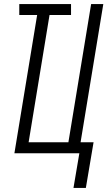

<svg xmlns="http://www.w3.org/2000/svg" viewBox="-20 -755 529 946"><path d="M342 171 371 0H51L163 -681H75V-735H330V-681H224L121 -54H317L429 -735H489L377 -54H441L403 171Z"/></svg>

Font: Iosevka QP Light
Style: Italic
Weight: 300
Italic angle: -9°
Designer: Belleve Invis
Foundry: Belleve Invis
Version: Version 20.0.0; ttfautohint (v1.8.4)